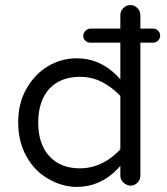

<svg xmlns="http://www.w3.org/2000/svg" viewBox="-20 -733 661 758"><path d="M455.1 -78.1V-39.1Q455.1 -23.4 467.8 -11.7Q479.5 -1 495.1 0Q510.7 0 522.5 -11.7Q534.2 -23.4 534.2 -39.1V-564.5H585Q595.7 -564.5 604 -572.8Q612.3 -581.1 612.3 -591.8Q612.3 -604.5 603.5 -612.3Q596.7 -620.1 585 -620.1H534.2V-672.9Q534.2 -689.5 522.5 -701.2Q510.7 -712.9 495.1 -712.9Q478.5 -712.9 466.8 -701.2Q455.1 -689.5 455.1 -672.9V-620.1H336.9Q326.2 -620.1 317.4 -611.3Q308.6 -602.5 308.6 -591.8Q308.6 -580.1 316.9 -572.3Q325.2 -564.5 336.9 -564.5H455.1V-419.9Q442.4 -433.6 440.4 -435.5Q373 -502.9 283.2 -502.9Q222.7 -502.9 170.4 -472.2Q118.2 -441.4 85 -383.8Q51.8 -326.2 51.8 -250Q51.8 -173.8 84.5 -115.2Q117.2 -56.6 171.9 -26.4Q225.6 4.9 283.2 4.9Q376 4.9 444.3 -66.4ZM295.9 -68.4Q218.8 -68.4 174.8 -116.2Q130.9 -164.1 130.9 -249Q130.9 -337.9 178.7 -386.7Q222.7 -429.7 295.9 -429.7Q340.8 -429.7 378.9 -411.1Q421.9 -389.6 455.1 -354.5V-143.6Q439.5 -127 428.2 -118.2Q417 -109.4 410.2 -104.5Q355.5 -68.4 295.9 -68.4Z"/></svg>

Font: FakePearl
Style: Light
Weight: 350
Version: Version 1.2